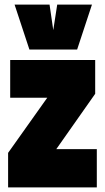

<svg xmlns="http://www.w3.org/2000/svg" viewBox="-20 -809 454 829"><path d="M15 0V-149L184 -387H24V-550H391V-404L223 -165H398V0ZM377 -789 313 -595H107L43 -789H194L210 -679L227 -789Z"/></svg>

Font: Georama Condensed Black
Style: Regular
Weight: 900
Width: 3
Designer: Jean-Baptiste Levee
Foundry: Production Type
Version: Version 1.000